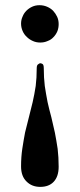

<svg xmlns="http://www.w3.org/2000/svg" viewBox="-20 -483 310 743"><path d="M207 162.1Q207 200.2 187.5 220.7Q168.9 240.2 135.7 240.2Q103.5 240.2 83 219.7Q61.5 199.2 61.5 161.1Q61.5 124 66.4 91.8Q71.3 59.6 77.1 29.3Q85 -1 91.8 -29.3Q99.6 -58.6 106.4 -87.9Q113.3 -118.2 118.2 -150.4Q122.1 -181.6 122.1 -218.8Q122.1 -231.4 127.9 -234.4Q132.8 -238.3 135.7 -238.3Q139.6 -238.3 144.5 -235.4Q149.4 -232.4 149.4 -218.8Q149.4 -182.6 153.3 -150.4Q158.2 -118.2 164.1 -87.9Q170.9 -57.6 178.7 -29.3Q185.5 0 192.4 30.3Q198.2 60.5 203.1 92.8Q207 126 207 162.1ZM207 -389.6Q207 -375 202.1 -362.3Q196.3 -348.6 186.5 -338.9Q177.7 -329.1 164.1 -324.2Q151.4 -318.4 135.7 -318.4Q120.1 -318.4 107.4 -324.2Q93.8 -330.1 84 -339.8Q73.2 -349.6 67.4 -363.3Q61.5 -377 61.5 -391.6Q61.5 -406.2 67.4 -418.9Q72.3 -431.6 82 -441.4Q91.8 -451.2 104.5 -457Q117.2 -462.9 132.8 -462.9Q148.4 -462.9 162.1 -457Q175.8 -451.2 185.5 -441.4Q195.3 -430.7 201.2 -418Q207 -405.3 207 -389.6Z"/></svg>

Font: Mermaid
Style: Bold
Weight: 400
Designer: Scott Simpson
Version: Version 1.001